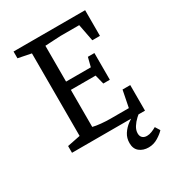

<svg xmlns="http://www.w3.org/2000/svg" viewBox="-198 -762 968 1064"><g transform="rotate(-30 286.0 -230.5)"><path d="M54.8 0V-43.2L138 -59.9V-588.1L54.8 -604.8V-648H512.9V-483.8H464L443 -592.6H322.5L223.6 -587.3V-358.1H382L396.9 -416.7H438.7V-245.7H396.9L382 -305.1H223.6V-68.1Q243.5 -62.9 274.4 -59.9Q305.4 -56.9 334.4 -56.9H451.4L472.6 -163.6H521.9V0ZM438.6 187Q404.1 187 380.8 168.5Q357.5 150 357.5 113Q357.5 81 373.6 56Q389.8 31 413.9 13Q438 -5 461.1 -16H501.7Q485 -5.2 466.9 11.6Q448.8 28.4 436.1 48.5Q423.5 68.7 423.5 89.2Q423.5 107.1 433.8 117Q444.2 126.9 462.3 126.9Q477.5 126.9 493.5 120.5Q509.4 114.1 523.2 106.1L541.7 136Q527.8 152 499.4 169.5Q471 187 438.6 187Z"/></g></svg>

Font: Faustina Light
Style: Regular
Weight: 300
Designer: Alfonso Garcia
Foundry: http://www.omnibus-type.com
Version: Version 1.200